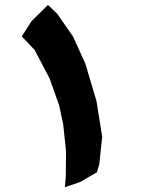

<svg xmlns="http://www.w3.org/2000/svg" viewBox="-20 -745 616 788"><path d="M176.8 -724.6 109.4 -658.2 69.3 -595.7 122.1 -540 183.6 -422.9 222.7 -312.5 239.3 -235.4 251 -124 250 -18.6 246.1 23.4 308.6 2 377.9 -38.1 387.7 -72.3 399.4 -183.6 376 -330.1 330.1 -484.4 279.3 -595.7 214.8 -688.5Z"/></svg>

Font: MaokenAssortedSans-TC
Style: Regular
Weight: 500
Version: Version 0.83